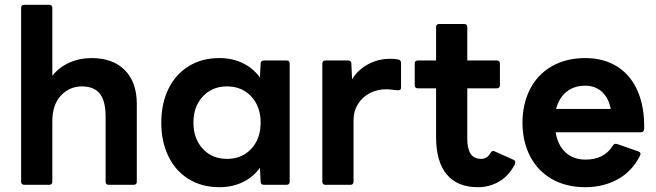

<svg xmlns="http://www.w3.org/2000/svg" viewBox="-20 -770 2732 800"><path d="M81 0Q68 0 68 -13V-737Q68 -750 81 -750H185Q198 -750 198 -737V-454Q226 -490 269 -509Q312 -528 361 -528Q451 -528 500.5 -477.5Q550 -427 550 -337V-13Q550 0 537 0H433Q420 0 420 -13V-284Q420 -349 396 -379.5Q372 -410 321 -410Q270 -410 234 -372Q198 -334 198 -264V-13Q198 0 185 0Z M652 -259Q652 -338 681.5 -399Q711 -460 766 -494Q821 -528 894 -528Q948 -528 991.5 -507Q1035 -486 1063 -447L1066 -505Q1066 -518 1080 -518H1174Q1187 -518 1187 -505V-13Q1187 0 1174 0H1080Q1066 0 1066 -13L1063 -71Q1035 -32 991.5 -11Q948 10 894 10Q821 10 766 -24Q711 -58 681.5 -119Q652 -180 652 -259ZM1066 -259Q1066 -326 1027 -368Q988 -410 926 -410Q864 -410 825 -368Q786 -326 786 -259Q786 -192 825 -150Q864 -108 926 -108Q988 -108 1027 -150Q1066 -192 1066 -259Z M1336 0Q1323 0 1323 -13V-505Q1323 -518 1336 -518H1430Q1444 -518 1444 -505L1447 -440Q1473 -481 1515 -503Q1557 -525 1605 -525Q1625 -525 1640 -522Q1651 -519 1651 -508V-405Q1651 -394 1640 -394Q1630 -394 1615.5 -396Q1601 -398 1589 -398Q1553 -398 1522 -382.5Q1491 -367 1472 -337Q1453 -307 1453 -268V-13Q1453 0 1440 0Z M1797 -200V-402H1721Q1708 -402 1708 -415V-505Q1708 -518 1721 -518H1797V-657Q1797 -670 1810 -670H1914Q1927 -670 1927 -657V-518H2050Q2063 -518 2063 -505V-415Q2063 -402 2050 -402H1927V-192Q1927 -150 1941 -129Q1955 -108 1985 -108Q2010 -108 2024 -133Q2031 -145 2042 -139L2120 -104Q2127 -101 2127 -93Q2127 -89 2124 -83Q2098 -35 2058 -12.5Q2018 10 1971 10Q1886 10 1841.5 -43Q1797 -96 1797 -200Z M2157 -259Q2157 -337 2188.5 -398.5Q2220 -460 2279.5 -494Q2339 -528 2419 -528Q2497 -528 2553.5 -491.5Q2610 -455 2638 -388Q2666 -321 2664 -232Q2663 -219 2650 -219H2295Q2304 -165 2336.5 -135Q2369 -105 2420 -105Q2498 -105 2534 -164Q2539 -173 2551 -170L2640 -139Q2653 -134 2647 -122Q2614 -56 2554 -23Q2494 10 2419 10Q2339 10 2279.5 -24Q2220 -58 2188.5 -119.5Q2157 -181 2157 -259ZM2297 -316H2525Q2516 -362 2488 -387.5Q2460 -413 2418 -413Q2372 -413 2340.5 -387.5Q2309 -362 2297 -316Z"/></svg>

Font: LINE Seed Sans TH
Style: Bold
Weight: 700
Designer: Dalton Maag Ltd | Thai characters by Cadson Demak Co.,Ltd.
Foundry: Dalton Maag Ltd
Version: Version 1.002